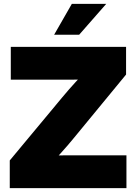

<svg xmlns="http://www.w3.org/2000/svg" viewBox="-20 -969 702 989"><path d="M30.3 0V-142.6L301.3 -468.3Q334.5 -508.3 370.6 -547.6Q406.7 -586.9 444.8 -627L465.3 -560.1Q414.6 -559.1 363.5 -558.8Q312.5 -558.6 261.2 -558.6H35.6V-727.5H629.4V-585L361.8 -259.8Q329.1 -219.7 293 -179.9Q256.8 -140.1 219.2 -100.6L198.7 -167.5Q250.5 -168.5 302.7 -168.7Q355 -168.9 407.2 -168.9H631.3V0ZM258.8 -790 350.1 -949.2H527.3L387.7 -790Z"/></svg>

Font: Inter 28pt Black
Style: Regular
Weight: 900
Designer: Rasmus Andersson
Foundry: rsms
Version: Version 4.001;git-66647c0bb